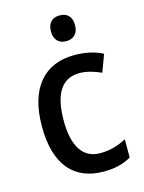

<svg xmlns="http://www.w3.org/2000/svg" viewBox="-115 -814 672 893"><g transform="rotate(-15 221.5 -367.5)"><path d="M261 -745C227 -745 203 -726 203 -683C203 -641 227 -621 261 -621C294 -621 319 -641 319 -683C319 -726 295 -745 261 -745ZM273 10C327 10 369 -1 405 -22V-110C368 -90 328 -77 279 -77C196 -77 153 -142 153 -267C153 -396 195 -462 281 -462C314 -462 351 -451 384 -436L415 -519C382 -537 334 -549 279 -549C138 -549 48 -456 48 -267C48 -78 133 10 273 10Z"/></g></svg>

Font: Noto Sans SemiCondensed Medium
Style: Regular
Weight: 500
Width: 4
Designer: Monotype Design Team
Foundry: Monotype Imaging Inc.
Version: Version 2.013